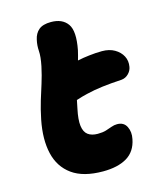

<svg xmlns="http://www.w3.org/2000/svg" viewBox="-110 -795 736 887"><g transform="rotate(-15 258.0 -351.5)"><path d="M273 13Q179 13 125.5 -25.5Q72 -64 56 -132.5Q40 -201 58 -292Q68 -341 79.5 -378.5Q91 -416 102.5 -452Q114 -488 123 -530Q132 -574 130 -601Q128 -628 134 -654Q140 -683 159.5 -699.5Q179 -716 218 -716Q272 -716 297 -681Q322 -646 305 -558Q300 -536 293 -512Q321 -518 349 -521Q382 -525 411 -525Q446 -525 471 -510.5Q496 -496 508 -473Q520 -450 515 -422Q512 -404 498 -390Q484 -376 465 -374Q413 -371 372 -366Q331 -361 294 -352Q268 -346 241 -337Q237 -318 233 -298Q222 -247 226 -217Q230 -187 247.5 -174Q265 -161 294 -161Q318 -161 334 -166Q350 -171 363.5 -176Q377 -181 391 -181Q423 -181 436 -155Q449 -129 442 -96Q431 -39 387.5 -13Q344 13 273 13Z"/></g></svg>

Font: Shantell Sans Light ExtraBold
Style: Italic
Weight: 800
Italic angle: -11°
Version: Version 1.008;[ac192a2d6]